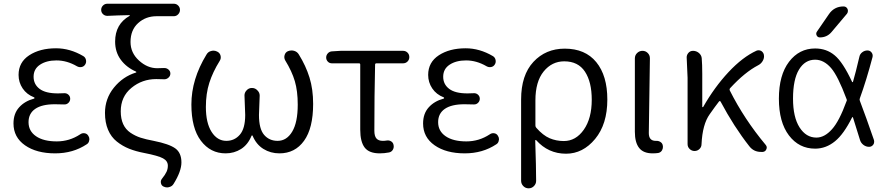

<svg xmlns="http://www.w3.org/2000/svg" viewBox="-20 -814 4792 1035"><path d="M277.3 12.7Q176.8 12.7 114.7 -30.8Q52.7 -74.2 52.7 -148.4Q52.7 -202.1 83.5 -235.8Q114.3 -269.5 163.1 -282.2Q166 -283.2 166 -285.6Q166 -288.1 164.1 -289.1Q124 -304.7 102.1 -337.4Q80.1 -370.1 80.1 -410.2Q80.1 -478.5 137.7 -516.1Q195.3 -553.7 282.2 -553.7Q357.4 -553.7 428.7 -511.7Q440.4 -504.9 443.4 -491.2Q446.3 -477.5 439.5 -466.8Q432.6 -455.1 419.4 -452.6Q406.2 -450.2 394.5 -457Q340.8 -488.3 284.2 -488.3Q230.5 -488.3 195.8 -465.3Q161.1 -442.4 161.1 -400.4Q161.1 -359.4 193.4 -335Q225.6 -310.5 292 -310.5Q307.6 -310.5 325.2 -311.5Q338.9 -312.5 348.6 -303.7Q358.4 -294.9 358.4 -281.7Q358.4 -268.6 348.6 -259.3Q338.9 -250 325.2 -251Q298.8 -252 275.4 -252Q206.1 -252 169.9 -227.1Q133.8 -202.1 133.8 -155.3Q133.8 -107.4 174.3 -79.6Q214.8 -51.8 286.1 -51.8Q354.5 -51.8 412.1 -89.8Q422.9 -97.7 436 -95.7Q449.2 -93.8 456.1 -82Q461.9 -73.2 461.9 -63.5Q461.9 -60.5 460.9 -57.6Q459 -43 447.3 -36.1Q374 12.7 277.3 12.7Z M916 176.8Q908.2 190.4 892.6 194.3Q886.7 196.3 880.9 196.3Q872.1 196.3 863.3 192.4Q850.6 187.5 847.7 173.8Q844.7 160.2 852.5 150.4Q871.1 127 877.9 111.8Q884.8 96.7 884.8 79.1Q884.8 53.7 858.9 39.6Q833 25.4 757.8 10.7Q711.9 2 676.3 -12.2Q640.6 -26.4 609.9 -50.8Q579.1 -75.2 562.5 -114.3Q545.9 -153.3 545.9 -205.1Q545.9 -282.2 594.2 -341.8Q642.6 -401.4 712.9 -422.9Q714.8 -422.9 714.8 -424.8Q714.8 -426.8 713.9 -427.7Q662.1 -450.2 631.3 -491.7Q600.6 -533.2 600.6 -589.8Q600.6 -684.6 678.7 -728.5Q679.7 -729.5 679.7 -731Q679.7 -732.4 677.7 -732.4Q616.2 -731.4 558.6 -728.5Q544.9 -728.5 535.2 -737.8Q525.4 -747.1 525.4 -760.7Q525.4 -774.4 535.2 -784.2Q544.9 -793.9 558.6 -793.9H917Q930.7 -793.9 940.4 -784.2Q950.2 -774.4 950.2 -760.7Q950.2 -747.1 940.4 -736.8Q930.7 -726.6 917 -726.6H824.2Q765.6 -726.6 724.6 -689.5Q683.6 -652.3 683.6 -587.9Q683.6 -529.3 729 -487.8Q774.4 -446.3 827.1 -446.3Q849.6 -446.3 863.3 -447.3Q877 -448.2 887.7 -439.5Q898.4 -430.7 898.4 -417.5Q898.4 -404.3 887.7 -395Q877 -385.7 863.3 -386.7Q849.6 -387.7 822.3 -387.7Q746.1 -387.7 688.5 -340.3Q630.9 -293 630.9 -213.9Q630.9 -173.8 644 -145Q657.2 -116.2 683.1 -98.6Q709 -81.1 737.8 -71.8Q766.6 -62.5 808.6 -54.7Q891.6 -38.1 924.8 -14.2Q958 9.8 958 61.5Q958 109.4 916 176.8Z M1196.3 12.7Q1114.3 12.7 1063 -55.2Q1011.7 -123 1011.7 -251Q1011.7 -386.7 1092.8 -519.5Q1101.6 -535.2 1118.2 -539.1Q1125 -541 1130.9 -541Q1140.6 -541 1150.4 -536.1Q1165 -529.3 1168.9 -514.2Q1172.9 -499 1164.1 -485.4Q1127 -425.8 1108.4 -367.7Q1089.8 -309.6 1089.8 -237.3Q1089.8 -151.4 1120.6 -103Q1151.4 -54.7 1200.2 -54.7Q1244.1 -54.7 1272.9 -87.9Q1301.8 -121.1 1301.8 -194.3L1297.9 -299.8Q1297.9 -314.5 1308.6 -326.2Q1320.3 -339.8 1337.9 -339.8Q1356.4 -339.8 1368.2 -326.2Q1379.9 -314.5 1379.9 -298.8L1376 -194.3Q1376 -119.1 1403.8 -86.9Q1431.6 -54.7 1476.6 -54.7Q1525.4 -54.7 1555.2 -104.5Q1585 -154.3 1585 -250Q1585 -323.2 1569.3 -376.5Q1553.7 -429.7 1517.6 -488.3Q1509.8 -502 1514.2 -517.1Q1518.6 -532.2 1532.2 -538.1Q1542 -542 1551.8 -542Q1558.6 -542 1565.4 -540Q1582 -535.2 1590.8 -520.5Q1628.9 -459 1648.4 -396Q1668 -333 1668 -253.9Q1668 -123 1619.1 -55.2Q1570.3 12.7 1486.3 12.7Q1438.5 12.7 1399.9 -11.2Q1361.3 -35.2 1341.8 -82Q1340.8 -84 1338.9 -84Q1336.9 -84 1335.9 -82Q1316.4 -34.2 1279.3 -10.7Q1242.2 12.7 1196.3 12.7Z M2027.3 12.7Q1969.7 12.7 1945.8 -18.6Q1921.9 -49.8 1921.9 -115.2V-465.8Q1921.9 -472.7 1915 -472.7H1768.6Q1755.9 -472.7 1747.1 -481.9Q1738.3 -491.2 1738.3 -503.9Q1738.3 -516.6 1747.1 -526.4Q1755.9 -536.1 1768.6 -537.1L1815.4 -540H2153.3Q2167 -540 2176.8 -530.3Q2186.5 -520.5 2186.5 -506.3Q2186.5 -492.2 2176.8 -482.4Q2167 -472.7 2153.3 -472.7H2009.8Q2002 -472.7 2002 -465.8Q1998 -300.8 1998 -109.4Q1998 -80.1 2009.3 -67.4Q2020.5 -54.7 2043.9 -54.7Q2053.7 -54.7 2065.4 -56.6Q2078.1 -58.6 2088.9 -51.8Q2099.6 -44.9 2101.6 -32.2Q2104.5 -18.6 2097.7 -6.8Q2090.8 4.9 2077.1 7.8Q2051.8 12.7 2027.3 12.7Z M2485.4 12.7Q2384.8 12.7 2322.8 -30.8Q2260.7 -74.2 2260.7 -148.4Q2260.7 -202.1 2291.5 -235.8Q2322.3 -269.5 2371.1 -282.2Q2374 -283.2 2374 -285.6Q2374 -288.1 2372.1 -289.1Q2332 -304.7 2310.1 -337.4Q2288.1 -370.1 2288.1 -410.2Q2288.1 -478.5 2345.7 -516.1Q2403.3 -553.7 2490.2 -553.7Q2565.4 -553.7 2636.7 -511.7Q2648.4 -504.9 2651.4 -491.2Q2654.3 -477.5 2647.5 -466.8Q2640.6 -455.1 2627.4 -452.6Q2614.3 -450.2 2602.5 -457Q2548.8 -488.3 2492.2 -488.3Q2438.5 -488.3 2403.8 -465.3Q2369.1 -442.4 2369.1 -400.4Q2369.1 -359.4 2401.4 -335Q2433.6 -310.5 2500 -310.5Q2515.6 -310.5 2533.2 -311.5Q2546.9 -312.5 2556.6 -303.7Q2566.4 -294.9 2566.4 -281.7Q2566.4 -268.6 2556.6 -259.3Q2546.9 -250 2533.2 -251Q2506.8 -252 2483.4 -252Q2414.1 -252 2377.9 -227.1Q2341.8 -202.1 2341.8 -155.3Q2341.8 -107.4 2382.3 -79.6Q2422.9 -51.8 2494.1 -51.8Q2562.5 -51.8 2620.1 -89.8Q2630.9 -97.7 2644 -95.7Q2657.2 -93.8 2664.1 -82Q2669.9 -73.2 2669.9 -63.5Q2669.9 -60.5 2668.9 -57.6Q2667 -43 2655.3 -36.1Q2582 12.7 2485.4 12.7Z M2789.1 160.2V-277.3Q2789.1 -409.2 2855.5 -480.5Q2921.9 -551.8 3024.4 -551.8Q3134.8 -551.8 3194.3 -479Q3253.9 -406.2 3253.9 -277.3Q3253.9 -144.5 3188 -64.9Q3122.1 14.6 3031.2 14.6Q2935.5 14.6 2870.1 -58.6Q2869.1 -59.6 2867.2 -59.1Q2865.2 -58.6 2865.2 -56.6Q2870.1 88.9 2870.1 161.1Q2870.1 176.8 2858.4 189Q2846.7 201.2 2829.6 201.2Q2812.5 201.2 2800.8 189Q2789.1 176.8 2789.1 160.2ZM3019.5 -53.7Q3084 -53.7 3127 -114.7Q3169.9 -175.8 3169.9 -276.4Q3169.9 -372.1 3133.3 -427.7Q3096.7 -483.4 3021.5 -483.4Q2955.1 -483.4 2910.6 -428.7Q2866.2 -374 2866.2 -272.5V-137.7Q2866.2 -129.9 2871.1 -125Q2907.2 -84 2942.9 -68.8Q2978.5 -53.7 3019.5 -53.7Z M3498 12.7Q3448.2 12.7 3425.3 -16.6Q3402.3 -45.9 3402.3 -103.5V-499Q3402.3 -516.6 3414.6 -528.3Q3426.8 -540 3443.4 -540Q3460 -540 3471.7 -528.3Q3483.4 -516.6 3483.4 -500L3477.5 -96.7Q3477.5 -54.7 3514.6 -54.7Q3515.6 -54.7 3515.6 -54.7Q3529.3 -55.7 3540 -48.8Q3550.8 -42 3552.7 -30.3Q3553.7 -26.4 3553.7 -22.5Q3553.7 -12.7 3548.8 -3.9Q3542 7.8 3528.3 10.7Q3514.6 12.7 3498 12.7Z M4107.4 -33.2Q4113.3 -26.4 4113.3 -19.5Q4113.3 -14.6 4111.3 -9.8Q4106.4 2.9 4092.8 4.9Q4086.9 4.9 4082 4.9Q4043 4.9 4019.5 -25.4Q3936.5 -130.9 3864.3 -266.6Q3863.3 -268.6 3860.4 -269Q3857.4 -269.5 3856.4 -267.6Q3835.9 -241.2 3805.7 -198.2Q3766.6 -143.6 3761.7 -37.1Q3761.7 -21.5 3750.5 -10.7Q3739.3 0 3724.1 0Q3709 0 3697.8 -10.7Q3686.5 -21.5 3686.5 -37.1V-394.5L3681.6 -504.9Q3681.6 -517.6 3690.4 -528.3Q3700.2 -540 3715.8 -540Q3733.4 -540 3747.1 -528.8Q3760.7 -517.6 3762.7 -501Q3765.6 -466.8 3765.6 -415V-238.3Q3765.6 -236.3 3767.6 -236.3Q3769.5 -236.3 3770.5 -237.3Q3831.1 -343.8 3907.2 -425.3Q3983.4 -506.8 4058.6 -541Q4064.5 -543 4069.3 -543Q4077.1 -543 4084 -539.1Q4098.6 -529.3 4098.6 -510.7Q4098.6 -497.1 4090.8 -484.4Q4082 -469.7 4066.4 -461.9Q3995.1 -424.8 3916 -338.9Q3911.1 -333 3914.1 -326.2Q3992.2 -170.9 4107.4 -33.2Z M4612.3 -506.8Q4615.2 -522.5 4627.9 -532.2Q4640.6 -542 4656.2 -542Q4669.9 -542 4678.2 -531.2Q4686.5 -520.5 4683.6 -506.8Q4650.4 -380.9 4615.2 -284.2Q4612.3 -277.3 4615.2 -270.5Q4648.4 -183.6 4691.4 -58.6Q4692.4 -53.7 4692.4 -49.8Q4692.4 -41 4687.5 -34.2Q4678.7 -22.5 4665 -22.5Q4648.4 -22.5 4634.8 -32.7Q4621.1 -43 4616.2 -58.6Q4597.7 -120.1 4578.1 -180.7Q4578.1 -182.6 4576.2 -182.6Q4574.2 -182.6 4573.2 -180.7Q4528.3 -90.8 4481.4 -52.7Q4432.6 -12.7 4374 -12.7Q4287.1 -12.7 4232.9 -84Q4178.7 -155.3 4178.7 -282.2Q4178.7 -409.2 4233.4 -481Q4288.1 -552.7 4374 -552.7Q4435.5 -552.7 4479.5 -515.6Q4523.4 -479.5 4573.2 -373Q4574.2 -371.1 4576.2 -371.1Q4578.1 -371.1 4578.1 -373Q4592.8 -422.9 4612.3 -506.8ZM4448.2 -737.3Q4476.6 -779.3 4527.3 -779.3Q4542 -779.3 4548.8 -765.6Q4550.8 -759.8 4550.8 -754.9Q4550.8 -747.1 4545.9 -740.2L4461.9 -640.6Q4437.5 -612.3 4399.4 -612.3Q4387.7 -612.3 4382.3 -623Q4377 -633.8 4383.8 -643.6ZM4543 -267.6Q4544.9 -270.5 4544.9 -273.9Q4544.9 -277.3 4543 -281.2Q4497.1 -404.3 4460 -447.3Q4420.9 -492.2 4374 -492.2Q4319.3 -492.2 4287.1 -439Q4254.9 -385.7 4254.9 -282.2Q4254.9 -182.6 4290 -127.4Q4325.2 -72.3 4380.9 -72.3Q4424.8 -72.3 4464.8 -117.2Q4503.9 -160.2 4543 -267.6Z"/></svg>

Font: Gen Jyuu Gothic P Normal
Style: Regular
Weight: 300
Designer: [Source Han Sans]
Ryoko NISHIZUKA  (kana & ideographs); Paul D. Hunt (Latin, Greek & Cyrillic); Wenlong ZHANG  (bopomofo
Version: Version 1.002.20150607